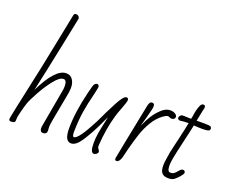

<svg xmlns="http://www.w3.org/2000/svg" viewBox="-148 -1228 1859 1516"><g transform="rotate(20 782.0 -470.5)"><path d="M40 -9Q40 -23 138 -474Q166 -609 193.5 -747.5Q221 -886 234 -950Q239 -965 251 -965Q277 -965 283 -940Q269 -868 238 -718.5Q207 -569 185 -465L147 -290Q249 -500 340 -500Q375 -500 394 -472.5Q413 -445 413 -407Q413 -370 400 -309L384 -225Q356 -80 356 -60L358 -21Q358 -8 349.5 -0.5Q341 7 327 7Q314 7 307 -1.5Q300 -10 300 -25Q300 -34 301 -39L359 -364Q362 -379 362 -400Q362 -450 334 -450Q302 -450 258 -394.5Q214 -339 175.5 -269Q137 -199 127 -169Q115 -133 104 -88.5Q93 -44 93 -32Q94 -7 88 0.5Q82 8 57 8Q40 8 40 -9Z M730 -56Q730 -98 737 -140Q744 -182 759 -249L767 -286Q750 -253 727 -202Q686 -118 644.5 -55Q603 8 562 8Q508 8 508 -99Q508 -232 551 -410L567 -471Q576 -504 598 -504Q610 -504 615 -487Q613 -469 607 -444Q601 -419 599 -408Q580 -335 568 -262.5Q556 -190 554 -86Q554 -46 567 -46Q586 -46 618 -90.5Q650 -135 697 -226Q743 -325 785 -404.5Q827 -484 851 -484Q868 -484 868 -465Q868 -451 843 -386Q824 -337 818 -315Q783 -195 774 -53Q774 -40 776.5 -33.5Q779 -27 785.5 -20Q792 -13 792 -3Q792 7 781 15.5Q770 24 760 24Q730 24 730 -56Z M933 -2 956 -121 998 -332Q1026 -472 1026 -472Q1030 -494 1037 -504Q1044 -514 1055 -514Q1065 -514 1070.5 -509Q1076 -504 1076 -491Q1076 -468 1062 -421Q1055 -398 1052 -382Q1048 -368 1043 -350.5Q1038 -333 1032 -310Q1059 -371 1083 -407.5Q1107 -444 1143 -477Q1177 -506 1211 -506Q1236 -506 1253 -495.5Q1270 -485 1270 -471Q1270 -460 1262 -453.5Q1254 -447 1242 -447Q1233 -447 1225 -451Q1219 -456 1209 -456Q1196 -456 1171 -438Q1124 -404 1091.5 -348.5Q1059 -293 1040.5 -236.5Q1022 -180 1001 -100L992 -63Q977 16 947 16Q933 16 933 -2Z M1307 -79Q1307 -105 1313 -139L1322 -196L1333 -243L1339 -270L1352 -325Q1354 -338 1361 -367L1366 -387L1375 -430L1381 -460Q1342 -460 1309 -455Q1289 -458 1289 -472Q1289 -482 1297 -491Q1305 -500 1316 -501L1388 -499Q1388 -499 1393 -524Q1395 -544 1401 -570Q1407 -596 1416 -616Q1425 -638 1442 -638Q1458 -638 1458 -620V-614Q1454 -594 1451 -585L1434 -500H1506Q1544 -500 1553 -494Q1561 -488 1561 -479Q1561 -463 1546.5 -458.5Q1532 -454 1497 -454Q1465 -454 1426 -457Q1420 -424 1385 -274Q1353 -138 1353 -102Q1353 -63 1362 -51Q1367 -43 1383 -43Q1397 -43 1407.5 -50.5Q1418 -58 1429 -71Q1440 -85 1448 -92Q1456 -99 1465 -99Q1485 -99 1485 -79Q1485 -69 1465 -46Q1445 -23 1427 -9Q1411 4 1377 4Q1342 4 1324.5 -14Q1307 -32 1307 -79Z"/></g></svg>

Font: Bad Script
Style: Regular
Weight: 400
Italic angle: -10°
Designer: Roman Shchyukin (Gaslight Type Foundry), Cyreal (Charset Expansion)
Foundry: Gaslight
Version: Version 2.000